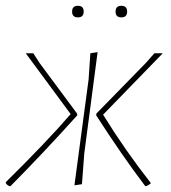

<svg xmlns="http://www.w3.org/2000/svg" viewBox="-25 -636 590 663"><path d="M224 -596Q224 -616 244 -616Q264 -616 264 -596Q264 -576 244 -576Q224 -576 224 -596ZM374 -596Q374 -616 394 -616Q414 -616 414 -596Q414 -576 394 -576Q374 -576 374 -596ZM232 4 281 -362 287 -452 312 -456 266 -106 258 0ZM9 7Q-1 4 -5 -4V-7Q137 -147 219 -242L64 -452H90L112 -418L241 -244L242 -238Q123 -106 12 6ZM479 7 476 6Q395 -101 307 -238L308 -244L478 -418L508 -452H537L331 -240Q407 -117 495 -5V-2Q487 4 479 7Z"/></svg>

Font: Alegreya Sans SC Thin
Style: Italic
Weight: 100
Italic angle: -7°
Designer: Juan Pablo del Peral
Foundry: Huerta Tipografica
Version: Version 2.007